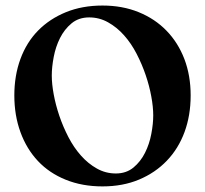

<svg xmlns="http://www.w3.org/2000/svg" viewBox="-20 -656 732 686"><path d="M346.2 10Q273.8 10 215 -13.8Q156.2 -37.5 115.6 -80.6Q75 -123.8 53.1 -183.8Q31.2 -243.8 31.2 -315Q31.2 -386.2 53.1 -445.6Q75 -505 116.2 -546.9Q157.5 -588.8 215.6 -612.5Q273.8 -636.2 346.2 -636.2Q417.5 -636.2 475.6 -612.5Q533.8 -588.8 575 -546.2Q616.2 -503.8 638.8 -445Q661.2 -386.2 661.2 -315Q661.2 -243.8 639.4 -184.4Q617.5 -125 576.2 -81.9Q535 -38.8 476.9 -14.4Q418.8 10 346.2 10ZM165 -386.2Q165 -356.2 171.9 -318.8Q178.8 -281.2 191.9 -242.5Q205 -203.8 224.4 -166.2Q243.8 -128.8 269.4 -100Q295 -71.2 326.2 -53.8Q357.5 -36.2 393.8 -36.2Q431.2 -36.2 456.9 -57.5Q482.5 -78.8 498.1 -110Q513.8 -141.2 520.6 -177.5Q527.5 -213.8 527.5 -243.8Q527.5 -273.8 520.6 -311.2Q513.8 -348.8 500.6 -387.5Q487.5 -426.2 468.1 -463.8Q448.8 -501.2 423.1 -530Q397.5 -558.8 366.2 -576.2Q335 -593.8 298.8 -593.8Q261.2 -593.8 235.6 -572.5Q210 -551.2 194.4 -520Q178.8 -488.8 171.9 -452.5Q165 -416.2 165 -386.2Z"/></svg>

Font: Equateur
Style: Regular
Weight: 400
Designer: Ange Degheest & Eugénie Bidaut
Foundry: Velvetyne Type Foundry
Version: Version 1.000;FEAKit 1.0